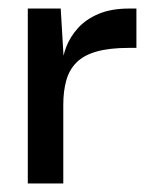

<svg xmlns="http://www.w3.org/2000/svg" viewBox="-20 -429 360 449"><path d="M45 0V-409H122L129 -291L128 -203V0ZM128 -184 125 -274Q126 -296 135 -319.5Q144 -343 162.5 -363.5Q181 -384 210.5 -396.5Q240 -409 282 -409H299V-317H281Q236 -317 206 -308.5Q176 -300 159 -283Q142 -266 135 -241Q128 -216 128 -184Z"/></svg>

Font: Darker Grotesque SemiBold
Style: Regular
Weight: 600
Designer: Gabriel Lam
Foundry: TypeRant
Version: Version 1.000;gftools[0.9.28]